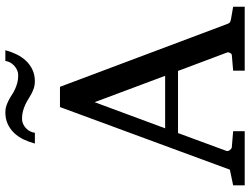

<svg xmlns="http://www.w3.org/2000/svg" viewBox="-128 -802 930 714"><g transform="rotate(-90 337.0 -445.0)"><path d="M314 -558.1 216.8 -295.9H412.1ZM431.2 0V-43L488.8 -47.9Q493.7 -47.9 497.1 -54.4Q500.5 -61 499 -64.9L430.2 -248H199.2L132.8 -67.9Q131.8 -64.9 132.8 -61.5Q133.8 -58.1 136.2 -54.9Q138.7 -51.8 141.6 -49.8Q144.5 -47.9 147 -47.9L206.1 -43V0H4.9V-43L63 -55.2L295.9 -687H371.1L603 -69.8Q606.4 -59.6 609.6 -56.2Q612.8 -52.7 624 -50.8L668.9 -43V0ZM507.3 -890.1Q501.5 -868.2 491.7 -848.1Q481.9 -828.1 467.8 -813.2Q453.6 -798.3 434.6 -789.3Q415.5 -780.3 391.1 -780.3Q377.9 -780.3 366.9 -783.9Q356 -787.6 345.9 -792.7Q335.9 -797.9 326.2 -804.2Q316.4 -810.5 305.4 -815.7Q294.4 -820.8 281.2 -824.5Q268.1 -828.1 252 -828.1Q241.7 -828.1 232.9 -824Q224.1 -819.8 217 -813.2Q210 -806.6 205.6 -797.9Q201.2 -789.1 200.2 -780.3H160.2Q166 -802.2 175.5 -822.3Q185.1 -842.3 199.5 -857.4Q213.9 -872.6 232.9 -881.3Q252 -890.1 276.4 -890.1Q289.6 -890.1 300.3 -886.5Q311 -882.8 321 -877.7Q331.1 -872.6 340.6 -866.2Q350.1 -859.9 361.1 -854.7Q372.1 -849.6 385 -845.9Q397.9 -842.3 414.1 -842.3Q424.3 -842.3 433.3 -846.4Q442.4 -850.6 449.7 -857.2Q457 -863.8 461.7 -872.6Q466.3 -881.3 467.3 -890.1Z"/></g></svg>

Font: Charis SIL Am
Style: Regular
Weight: 400
Foundry: SIL International
Version: Version 5.000